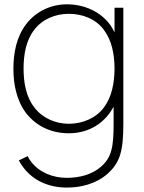

<svg xmlns="http://www.w3.org/2000/svg" viewBox="-20 -598 661 884"><path d="M507.3 -562.5V-449C501 -461.5 494.8 -472.9 487.5 -483.3C442.7 -544.8 367.7 -578.1 288.5 -578.1C213.5 -578.1 144.8 -544.8 101 -487.5C55.2 -428.1 41.7 -352.1 41.7 -282.3C41.7 -211.5 55.2 -136.5 101 -76C149 -15.6 217.7 15.6 296.9 15.6C376 15.6 443.8 -18.8 487.5 -81.2L503.1 -106.3V-31.3C503.1 78.1 494.8 126 444.8 169.8C403.1 206.3 344.8 220.8 287.5 220.8C222.9 220.8 160.4 195.8 122.9 145.8C116.7 138.5 111.5 130.2 107.3 120.8L66.7 140.6C72.9 152.1 79.2 162.5 87.5 172.9C134.4 235.4 207.3 265.6 287.5 265.6C352.1 265.6 420.8 249 474 203.1C534.4 150 547.9 94.8 547.9 -31.3V-562.5ZM458.3 -103.1C421.9 -54.2 360.4 -28.1 296.9 -28.1C234.4 -28.1 174 -55.2 137.5 -104.2C100 -152.1 88.5 -217.7 88.5 -282.3C88.5 -346.9 100 -412.5 137.5 -460.4C174 -509.4 234.4 -534.4 296.9 -534.4C360.4 -534.4 421.9 -510.4 458.3 -460.4C494.8 -412.5 507.3 -346.9 507.3 -282.3C507.3 -217.7 494.8 -151 458.3 -103.1Z"/></svg>

Font: Manrope Thin
Style: Regular
Weight: 100
Width: 4
Designer: Michael Sharanda
Foundry: Michael Sharanda
Version: Version 2.000;PS 002.000;hotconv 1.0.88;makeotf.lib2.5.64775